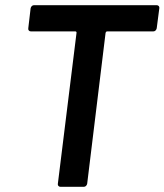

<svg xmlns="http://www.w3.org/2000/svg" viewBox="-20 -720 634 740"><path d="M594 -688 584 -611Q583 -606 579.5 -602.5Q576 -599 571 -599H393Q389 -599 387 -594L316 -12Q315 -7 311.5 -3.5Q308 0 303 0H213Q208 0 205 -3.5Q202 -7 203 -12L275 -594Q275 -599 270 -599H99Q94 -599 91 -602.5Q88 -606 89 -611L98 -688Q99 -693 102.5 -696.5Q106 -700 111 -700H584Q589 -700 592 -696.5Q595 -693 594 -688Z"/></svg>

Font: Barlow SemiBold
Style: Italic
Weight: 600
Italic angle: -7°
Designer: Jeremy Tribby
Foundry: Tribby Type
Version: Version 1.408